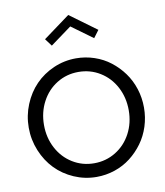

<svg xmlns="http://www.w3.org/2000/svg" viewBox="-109 -1137 1067 1241"><g transform="rotate(-10 424.5 -516.5)"><path d="M424.3 14.6Q347.2 14.6 277.1 -15.9Q207 -46.4 156.5 -98.4Q106 -150.4 76.2 -222.7Q46.4 -294.9 46.4 -374.5Q46.4 -454.1 76.2 -526.4Q106 -598.6 156.5 -650.6Q207 -702.6 277.1 -733.2Q347.2 -763.7 424.3 -763.7Q486.3 -763.7 544.2 -744.1Q602.1 -724.6 648.4 -688.7Q694.8 -652.8 729.7 -605Q764.6 -557.1 783.7 -497.8Q802.7 -438.5 802.7 -374.5Q802.7 -310.5 783.7 -251.2Q764.6 -191.9 729.7 -144Q694.8 -96.2 648.4 -60.3Q602.1 -24.4 544.2 -4.9Q486.3 14.6 424.3 14.6ZM565.9 -635Q502 -674.3 424.3 -674.3Q346.7 -674.3 283 -635Q219.2 -595.7 182.9 -526.9Q146.5 -458 146.5 -374.5Q146.5 -291 182.9 -222.4Q219.2 -153.8 283 -114.5Q346.7 -75.2 424.3 -75.2Q502 -75.2 565.9 -114.5Q629.9 -153.8 666.3 -222.4Q702.6 -291 702.6 -374.5Q702.6 -458 666.3 -526.9Q629.9 -595.7 565.9 -635ZM249.5 -919.9 424.3 -1048.3 599.6 -919.9 563.5 -871.6 424.3 -973.1 285.6 -871.6Z"/></g></svg>

Font: Spartan MB Med
Style: Regular
Weight: 500
Designer: Matt Bailey, Mirko Velimirovic
Foundry: Matt Bailey
Version: Version 1.005